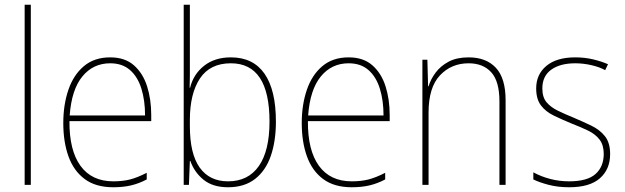

<svg xmlns="http://www.w3.org/2000/svg" viewBox="-20 -780 2636 810"><path d="M110 0H84V-760H110Z M445 -538Q507 -538 545 -504.5Q583 -471 600.5 -416Q618 -361 618 -295V-269H273Q272 -146 319.5 -80.5Q367 -15 458 -15Q498 -15 529 -23Q560 -31 599 -51V-23Q567 -6 533.5 2Q500 10 458 10Q384 10 337.5 -24.5Q291 -59 269 -120Q247 -181 247 -261Q247 -338 268.5 -401Q290 -464 334 -501Q378 -538 445 -538ZM445 -513Q373 -513 327.5 -457.5Q282 -402 274 -293H592Q592 -356 576.5 -406Q561 -456 528.5 -484.5Q496 -513 445 -513Z M781 -509Q781 -488 781 -459.5Q781 -431 780 -410H782Q796 -467 841 -502.5Q886 -538 954 -538Q1048 -538 1096 -469Q1144 -400 1144 -267Q1144 -185 1122.5 -122.5Q1101 -60 1056 -25Q1011 10 942 10Q878 10 839 -21.5Q800 -53 783 -101H781L777 0H755V-760H781ZM954 -513Q866 -513 823.5 -449Q781 -385 781 -274V-248Q781 -131 822.5 -73Q864 -15 942 -15Q1027 -15 1072 -79.5Q1117 -144 1117 -267Q1117 -513 954 -513Z M1451 -538Q1513 -538 1551 -504.5Q1589 -471 1606.5 -416Q1624 -361 1624 -295V-269H1279Q1278 -146 1325.5 -80.5Q1373 -15 1464 -15Q1504 -15 1535 -23Q1566 -31 1605 -51V-23Q1573 -6 1539.5 2Q1506 10 1464 10Q1390 10 1343.5 -24.5Q1297 -59 1275 -120Q1253 -181 1253 -261Q1253 -338 1274.5 -401Q1296 -464 1340 -501Q1384 -538 1451 -538ZM1451 -513Q1379 -513 1333.5 -457.5Q1288 -402 1280 -293H1598Q1598 -356 1582.5 -406Q1567 -456 1534.5 -484.5Q1502 -513 1451 -513Z M1957 -538Q2031 -538 2072 -494Q2113 -450 2113 -357V0H2087V-352Q2087 -437 2052.5 -475Q2018 -513 1957 -513Q1884 -513 1836 -462Q1788 -411 1788 -305V0H1762V-528H1783L1786 -416H1788Q1797 -446 1818 -474Q1839 -502 1873 -520Q1907 -538 1957 -538Z M2554 -130Q2554 -66 2511 -28Q2468 10 2381 10Q2333 10 2293.5 -0.5Q2254 -11 2230 -23V-53Q2263 -35 2301.5 -25Q2340 -15 2381 -15Q2458 -15 2492.5 -46Q2527 -77 2527 -131Q2527 -168 2509.5 -191Q2492 -214 2461 -229Q2430 -244 2391 -259Q2350 -276 2316 -292.5Q2282 -309 2262 -335.5Q2242 -362 2242 -407Q2242 -466 2285 -502Q2328 -538 2407 -538Q2447 -538 2482.5 -529.5Q2518 -521 2545 -509L2533 -484Q2510 -497 2475.5 -505Q2441 -513 2407 -513Q2343 -513 2305.5 -486Q2268 -459 2268 -407Q2268 -370 2285.5 -349Q2303 -328 2332.5 -313.5Q2362 -299 2399 -284Q2439 -267 2474.5 -250Q2510 -233 2532 -205.5Q2554 -178 2554 -130Z"/></svg>

Font: Noto Sans Thai SemCond Thin
Style: Regular
Weight: 100
Width: 4
Designer: Monotype Design Team
Foundry: Monotype Imaging Inc.
Version: Version 2.002; ttfautohint (v1.8.4.7-5d5b)